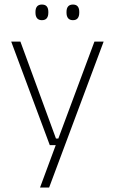

<svg xmlns="http://www.w3.org/2000/svg" viewBox="-20 -674 518 866"><path d="M232.5 -49H260L239.5 -39.5L406 -486.5H447.5L201.5 172H160.5L237 -34.5L252.5 -19.5H204.5L30.5 -486.5H72ZM169 -583Q154.5 -583 147.2 -591.8Q140 -600.5 140 -617V-620.5Q140 -636.5 147.2 -645Q154.5 -653.5 169 -653.5Q184 -653.5 191 -645Q198 -636.5 198 -620.5V-617Q198 -600.5 191 -591.8Q184 -583 169 -583ZM309 -583Q294.5 -583 287.2 -591.8Q280 -600.5 280 -617V-620.5Q280 -636.5 287.2 -645Q294.5 -653.5 309 -653.5Q323.5 -653.5 330.5 -645Q337.5 -636.5 337.5 -620.5V-617Q337.5 -600.5 330.5 -591.8Q323.5 -583 309 -583Z"/></svg>

Font: Anek Devanagari Medium ExtraLight
Style: Regular
Weight: 250
Version: Version 1.003